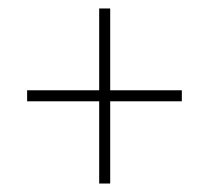

<svg xmlns="http://www.w3.org/2000/svg" viewBox="-20 -548 493 453"><path d="M214 -309H44V-335H214V-528H240V-335H409V-309H240V-115H214Z"/></svg>

Font: Noto Sans Devanagari UI Condensed Thin
Style: Regular
Weight: 100
Width: 3
Designer: Jelle Bosma - Monotype Design Team
Foundry: Monotype Imaging Inc.
Version: Version 2.004; ttfautohint (v1.8.4.7-5d5b)